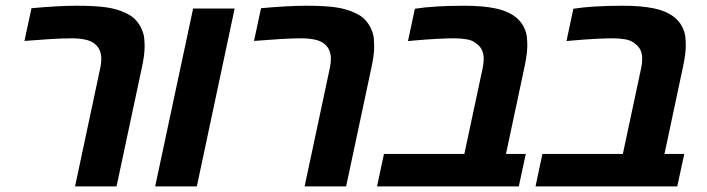

<svg xmlns="http://www.w3.org/2000/svg" viewBox="-20 -662 2510 682"><path d="M246.6 0 335.9 -419.4Q339.8 -436.5 339.8 -452.6Q339.8 -485.4 319.8 -503.4Q311 -512.2 293.5 -518.6Q282.7 -522 267.6 -523.9Q252.4 -525.9 238.3 -525.9Q202.1 -525.9 161.6 -523.4Q121.1 -521 66.9 -516.6L91.8 -632.8Q187 -641.6 252 -641.6Q320.3 -641.6 358.9 -635.7Q397.5 -629.9 426.3 -615.7Q448.7 -606 462.9 -590.1Q477.1 -574.2 484.4 -555.7Q491.2 -540 492.4 -524.4Q493.7 -508.8 493.7 -496.6Q493.7 -465.8 483.4 -419.4L394 0Z M531.2 0 666 -631.8H813.5L679.2 0Z M1062 0 1151.4 -419.4Q1155.3 -436.5 1155.3 -452.6Q1155.3 -485.4 1135.3 -503.4Q1126.5 -512.2 1108.9 -518.6Q1098.1 -522 1083 -523.9Q1067.9 -525.9 1053.7 -525.9Q1017.6 -525.9 977.1 -523.4Q936.5 -521 882.3 -516.6L907.2 -632.8Q1002.4 -641.6 1067.4 -641.6Q1135.7 -641.6 1174.3 -635.7Q1212.9 -629.9 1241.7 -615.7Q1264.2 -606 1278.3 -590.1Q1292.5 -574.2 1299.8 -555.7Q1306.6 -540 1307.9 -524.4Q1309.1 -508.8 1309.1 -496.6Q1309.1 -465.8 1298.8 -419.4L1209.5 0Z M1319.3 0 1343.8 -115.2H1629.4L1694.3 -419.4Q1698.2 -436.5 1698.2 -452.6Q1698.2 -489.7 1671.9 -507.3Q1659.7 -518.6 1638.4 -522.2Q1617.2 -525.9 1593.8 -525.9Q1565.9 -525.9 1530.3 -523.9Q1494.6 -522 1450.7 -518.1L1429.2 -516.1L1453.6 -630.9Q1520.5 -641.6 1630.4 -641.6Q1696.3 -641.6 1741.7 -631.8Q1787.1 -622.1 1814.9 -598.6Q1830.6 -585 1839.4 -568.4Q1848.1 -551.8 1851.1 -534.2Q1853 -515.1 1853 -501Q1853 -470.7 1843.3 -425.3L1777.3 -115.2H1847.7L1822.8 0Z M1882.3 0 1906.7 -115.2H2192.4L2257.3 -419.4Q2261.2 -436.5 2261.2 -452.6Q2261.2 -489.7 2234.9 -507.3Q2222.7 -518.6 2201.4 -522.2Q2180.2 -525.9 2156.7 -525.9Q2128.9 -525.9 2093.3 -523.9Q2057.6 -522 2013.7 -518.1L1992.2 -516.1L2016.6 -630.9Q2083.5 -641.6 2193.4 -641.6Q2259.3 -641.6 2304.7 -631.8Q2350.1 -622.1 2377.9 -598.6Q2393.6 -585 2402.3 -568.4Q2411.1 -551.8 2414.1 -534.2Q2416 -515.1 2416 -501Q2416 -470.7 2406.2 -425.3L2340.3 -115.2H2410.6L2385.7 0Z"/></svg>

Font: Open Sans
Style: Bold Italic
Weight: 700
Italic angle: -12°
Designer: Monotype Design Team
Foundry: Monotype Imaging Inc.
Version: Version 3.003; ttfautohint (v1.8.4)